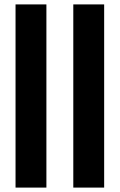

<svg xmlns="http://www.w3.org/2000/svg" viewBox="-20 -851 543 871"><path d="M50.5 0V-831H190.5V0ZM312.5 0V-831H452.5V0Z"/></svg>

Font: Merriweather 72pt
Style: Bold
Weight: 700
Version: Version 2.100